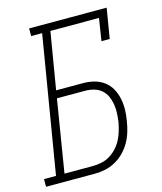

<svg xmlns="http://www.w3.org/2000/svg" viewBox="-145 -816 755 897"><g transform="rotate(-15 233.0 -367.5)"><path d="M-34 0V-37H24L134 -698H81V-735H456L432 -590H392L409 -698H174L128 -423H259Q287 -423 313 -416Q339 -409 359.5 -393.5Q380 -378 392.5 -355.5Q405 -333 410.5 -307Q416 -281 415.5 -253.5Q415 -226 410 -199Q406 -173 398.5 -148Q391 -123 378 -100Q365 -77 345.5 -57Q326 -37 302.5 -24Q279 -11 253.5 -5.5Q228 0 203 0ZM65 -37H203Q223 -37 244.5 -41.5Q266 -46 285 -57.5Q304 -69 319.5 -86Q335 -103 345 -122.5Q355 -142 361 -162.5Q367 -183 371 -204Q374 -226 375 -247.5Q376 -269 372.5 -290Q369 -311 360.5 -329.5Q352 -348 337 -361Q322 -374 301.5 -380Q281 -386 259 -386H122Z"/></g></svg>

Font: Iosevka Curly Slab XLtObl
Style: Regular
Weight: 200
Italic angle: -9°
Monospace: yes
Designer: Belleve Invis
Foundry: Belleve Invis
Version: Version 11.1.0; ttfautohint (v1.8.3)